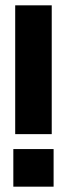

<svg xmlns="http://www.w3.org/2000/svg" viewBox="-20 -700 251 720"><path d="M30 0V-141H181V0ZM37 -197V-680H174V-197Z"/></svg>

Font: TASA Orbiter Display
Style: Bold
Weight: 700
Designer: Weizhong Zhang
Version: Version 1.000;Glyphs 3.1.2 (3151)